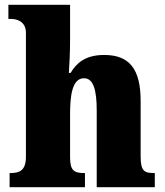

<svg xmlns="http://www.w3.org/2000/svg" viewBox="-20 -780 689 800"><path d="M20 0H334V-59H331C289 -59 272 -69 272 -124V-303C272 -376 279 -454 330 -454C369 -454 383 -405 383 -320V0H625V-59H622C580 -59 566 -68 566 -129V-359C566 -493 519 -551 414 -551C332 -551 297 -514 274 -476H267C269 -508 272 -561 272 -614V-760H15V-701H29C44 -701 88 -694 88 -644V-127C88 -68 60 -59 24 -59H20Z"/></svg>

Font: Noto Serif Tamil SemiCondensed Black
Style: Regular
Weight: 900
Width: 4
Designer: Indian Type Foundry, Tom Grace, and the Monotype Design Team
Foundry: Monotype Imaging Inc.
Version: Version 2.004